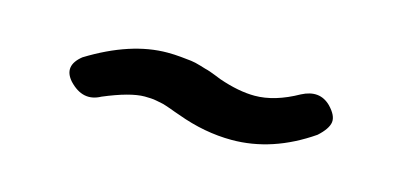

<svg xmlns="http://www.w3.org/2000/svg" viewBox="-28 -414 604 289"><g transform="rotate(15 273.5 -269.0)"><path d="M418.9 -311Q445.3 -324.7 463.9 -306.2Q476.6 -293 475.1 -282.5Q473.6 -272 459 -258.8Q399.4 -217.8 335.9 -217.8Q293.5 -217.8 250 -233.9Q248 -234.4 242.2 -236.6Q236.3 -238.8 234.4 -239.5Q232.4 -240.2 227.3 -241.9Q222.2 -243.7 219.2 -244.1Q216.3 -244.6 211.7 -245.6Q207 -246.6 202.4 -246.8Q197.8 -247.1 192.9 -247.1Q170.4 -247.1 129.9 -230Q104 -215.8 81.1 -240.2Q63 -260.7 86.9 -279.8Q151.9 -319.8 209 -319.8Q219.7 -319.8 230 -318.8Q240.2 -317.9 246.3 -317.1Q252.4 -316.4 262 -313.5Q271.5 -310.5 273.7 -310.1Q275.9 -309.6 286.1 -305.7L295.9 -301.8Q327.1 -291 352.1 -291Q383.3 -291 418.9 -311Z"/></g></svg>

Font: Asap Symbol
Style: Regular
Weight: 900
Designer: Tania Quindós, Elena González Miranda, Marcela Romero, Pablo Cosgaya
Foundry: Omnibus-Type
Version: Version 1.000;PS 001.000;hotconv 1.0.70;makeotf.lib2.5.58329